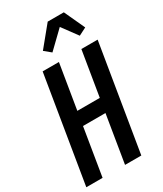

<svg xmlns="http://www.w3.org/2000/svg" viewBox="-238 -1067 982 1155"><g transform="rotate(-30 253.0 -489.5)"><path d="M3 0 124 -735H237L186 -425H342L393 -735H506L385 0H272L326 -329H170L116 0ZM232 -804 187 -841 300 -979H412L478 -836L425 -809L347 -915Z"/></g></svg>

Font: Iosevka SS18
Style: Bold Italic
Weight: 700
Italic angle: -9°
Monospace: yes
Designer: Belleve Invis
Foundry: Belleve Invis
Version: Version 25.1.1; ttfautohint (v1.8.4)